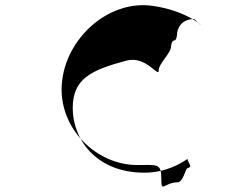

<svg xmlns="http://www.w3.org/2000/svg" viewBox="-20 -823 860 726"><path d="M527 -170C338 -170 255 -302 255 -413C255 -523 319 -557 459 -594C533 -613 580 -528 580 -556C580 -584 627 -621 627 -649C631 -685 645 -655 649 -689C649 -717 667 -751 714 -751C723 -744 738 -727 738 -730C738 -730 678 -784 556 -801C390 -824 229 -679 214 -509C199 -337 346 -199 498 -199C574 -199 590 -207 590 -148C590 -89 598 -134 656 -134C673 -143 679 -174 687 -186C705 -193 701 -194 691 -214C685 -226 698 -226 678 -215C669 -209 609 -170 527 -170Z"/></svg>

Font: Hussar Przerywany
Style: Regular
Weight: 400
Foundry: Cannot Into Space Fonts
Version: Version 0.982